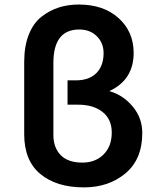

<svg xmlns="http://www.w3.org/2000/svg" viewBox="-20 -810 690 848"><path d="M86.9 -216.8V-537.1Q86.9 -606.4 107.4 -657.7Q127.9 -709 164.1 -736.8Q200.2 -764.6 240.7 -777.3Q281.2 -790 328.1 -790Q437.5 -790 503.9 -730Q570.3 -669.9 570.3 -576.2Q570.3 -458 463.9 -408.2V-407.2Q523.4 -390.6 565.9 -339.8Q608.4 -289.1 608.4 -222.7Q608.4 -106.4 534.2 -44.4Q460 17.6 350.6 17.6Q229.5 17.6 158.2 -41.5Q86.9 -100.6 86.9 -216.8ZM215.8 -213.9Q215.8 -158.2 248 -125Q280.3 -91.8 343.8 -91.8Q401.4 -91.8 437.5 -127.9Q473.6 -164.1 473.6 -224.6Q473.6 -283.2 433.1 -315.4Q392.6 -347.7 324.2 -347.7H278.3V-455.1H314.5Q374 -455.1 405.8 -487.3Q437.5 -519.5 437.5 -575.2Q437.5 -620.1 407.7 -649.9Q377.9 -679.7 330.1 -679.7Q215.8 -679.7 215.8 -532.2Z"/></svg>

Font: Gothic A1
Style: Bold
Weight: 700
Version: Version 2.50